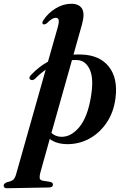

<svg xmlns="http://www.w3.org/2000/svg" viewBox="-118 -756 664 1019"><path d="M67 -337Q52 -325.5 41.5 -335Q36.5 -339.5 39 -347Q41.5 -354.5 49.5 -361Q89.5 -403 136.5 -428.5L184 -595.5Q196 -635 193.8 -648.2Q191.5 -661.5 178 -661.5Q168.5 -661.5 157.8 -655.2Q147 -649 130 -632Q118 -624.5 112 -627Q101 -632.5 112.5 -649Q137 -687 177.5 -711.5Q218 -736 259.5 -736Q302 -736 317.5 -709.8Q333 -683.5 317 -626L272 -466Q292.5 -467.5 314 -466.5Q410.5 -464 459.5 -402.5Q508.5 -341 495 -235Q485.5 -160.5 448.2 -105.2Q411 -50 355.8 -20Q300.5 10 236.5 9Q180.5 8 146 -18.5L96 160.5Q91.5 178 92.5 189.2Q93.5 200.5 112 203.5L147 209Q163 212 163 223Q163 239 141.5 239L-81.5 243Q-98.5 243 -98.5 229Q-98.5 218 -81 211Q-55.5 205.5 -47 197.2Q-38.5 189 -33 170.5L124.5 -386Q95 -365.5 67 -337ZM206 -30Q258 -28 302.5 -81Q347 -134 365 -244.5Q380.5 -339.5 358.5 -386.8Q336.5 -434 294.5 -437Q279 -438 264 -437L155 -50.5Q176 -31 206 -30Z"/></svg>

Font: Fraunces 72pt SemiBold
Style: Italic
Weight: 600
Italic angle: -16°
Version: Version 1.000;[b76b70a41]